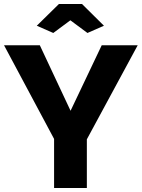

<svg xmlns="http://www.w3.org/2000/svg" viewBox="-20 -935 705 955"><path d="M330 -834 415 -771 497 -807 388 -915H273L163 -807L245 -771ZM249 -244V0H412V-242L665 -710H486L331 -384L178 -710H0Z"/></svg>

Font: RT Raleway ExtraBold
Style: Regular
Weight: 400
Designer: Matt McInerney, Pablo Impallari, Rodrigo Fuenzalida — Edited by Milan Moffatt in April 2016
Foundry: Matt McInerney, Pablo Impallari, Rodrigo Fuenzalida — Edited by Milan Moffatt in April 2016
Version: Version 3.001